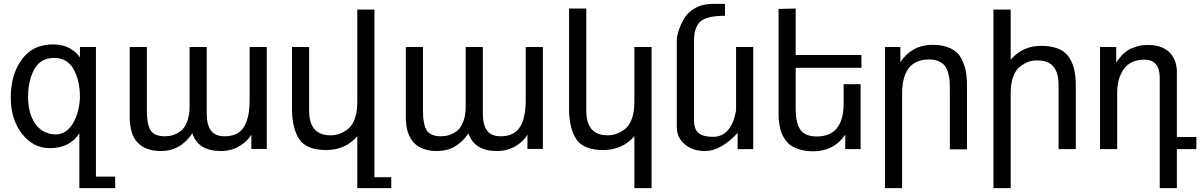

<svg xmlns="http://www.w3.org/2000/svg" viewBox="-20 -765 6167 985"><path d="M124 -268.1Q124 -184.6 160.2 -131.3Q195.8 -79.1 263.2 -75.2Q320.8 -75.2 354.5 -132.8Q387.7 -190.4 390.1 -266.1Q390.1 -351.6 357.4 -410.2Q325.2 -467.8 257.8 -467.8Q188.5 -467.8 156.7 -411.1Q124 -353 124 -268.1ZM235.8 -4.9Q149.4 -4.9 91.8 -80.1Q35.2 -154.3 35.2 -264.2Q35.2 -381.8 91.3 -459Q147.9 -537.1 250 -537.1Q304.7 -537.1 340.3 -515.6Q376.5 -493.7 390.1 -470.2V-523.9H472.2V141.1H570.8V200.2H387.2V-81.1Q337.9 -4.9 235.8 -4.9Z M1132.3 -65.9Q1201.7 -65.9 1231 -113.3Q1260.7 -161.6 1260.7 -251V-523.9H1348.6V-1H1269.5V-74.2Q1248.5 -38.1 1206.5 -14.2Q1165 9.8 1112.8 9.8Q996.6 9.8 966.8 -81.1Q905.8 9.8 806.6 9.8Q645.5 9.8 645.5 -164.1V-523.9H733.4V-192.9Q733.4 -129.9 751.5 -98.1Q770 -65.9 825.7 -65.9Q847.2 -65.9 866.7 -71.8Q885.7 -77.6 907.2 -92.8Q926.8 -106.9 939.9 -140.6Q952.6 -173.3 952.6 -219.2V-523.9H1040.5V-183.1Q1040.5 -126 1061.5 -96.2Q1083 -65.9 1132.3 -65.9Z M1676.3 -70.8Q1699.2 -70.8 1720.2 -78.1Q1741.2 -85.4 1763.7 -102.1Q1786.6 -119.1 1799.8 -154.8Q1813 -190.4 1813 -242.2V-715.8H1900.9V144H1987.3V200.2H1813V-65.9Q1752.4 2.9 1657.2 4.9Q1554.7 4.9 1517.6 -47.4Q1480.5 -100.1 1478 -196.8V-523.9H1565.9V-196.8Q1565.9 -70.8 1676.3 -70.8Z M2548.8 -65.9Q2618.2 -65.9 2647.5 -113.3Q2677.2 -161.6 2677.2 -251V-523.9H2765.1V-1H2686V-74.2Q2665 -38.1 2623 -14.2Q2581.5 9.8 2529.3 9.8Q2413.1 9.8 2383.3 -81.1Q2322.3 9.8 2223.1 9.8Q2062 9.8 2062 -164.1V-523.9H2149.9V-192.9Q2149.9 -129.9 2168 -98.1Q2186.5 -65.9 2242.2 -65.9Q2263.7 -65.9 2283.2 -71.8Q2302.2 -77.6 2323.7 -92.8Q2343.3 -106.9 2356.4 -140.6Q2369.1 -173.3 2369.1 -219.2V-523.9H2457V-183.1Q2457 -126 2478 -96.2Q2499.5 -65.9 2548.8 -65.9Z M3097.7 -70.8Q3120.6 -70.8 3141.6 -78.1Q3162.6 -85.4 3185.1 -102.1Q3208 -119.1 3221.2 -154.8Q3234.4 -190.4 3234.4 -242.2V-523.9H3322.8V200.2H3234.4V-65.9Q3173.8 2.9 3078.6 4.9Q2976.1 4.9 2939 -47.4Q2901.9 -100.1 2899.4 -196.8V-721.2H2987.8V-196.8Q2987.8 -70.8 3097.7 -70.8Z M3637.2 -63Q3731.9 -63 3756.3 -198.2V-523.9H3844.2V0H3764.2V-83Q3677.2 9.8 3598.1 9.8Q3532.2 9.8 3492.7 -24.9Q3452.1 -60.1 3452.1 -111.8V-556.2Q3452.1 -577.1 3460.9 -605.5Q3470.2 -635.3 3487.8 -667Q3506.3 -700.2 3544.9 -722.7Q3583.5 -745.1 3634.3 -745.1H3699.2V-684.1Q3605 -684.1 3572.3 -653.8Q3540.5 -624 3540.5 -556.2V-147.9Q3540.5 -100.1 3564.9 -81.5Q3589.4 -63 3637.2 -63Z M4170.4 -64.9Q4308.1 -64.9 4308.1 -235.8V-333H4395V0H4316.4V-74.2Q4258.3 11.2 4151.4 11.2Q4116.2 11.2 4086.9 2.9Q4058.1 -5.4 4039.6 -17.1Q4021.5 -28.8 4008.3 -48.3Q3995.1 -67.9 3988.8 -84.5Q3982.4 -101.6 3978.5 -125.5Q3975.6 -144.5 3974.6 -164.1Q3974.1 -173.3 3974.1 -200.2V-719.2L4062 -721.2V-482.9H4399.4V-417H4062V-204.1Q4062 -135.7 4085.4 -100.6Q4109.4 -64.9 4170.4 -64.9Z M4746.1 -460Q4607.9 -460 4607.9 -283.2V200.2H4520V-523.9H4599.1V-446.8Q4659.7 -535.2 4764.2 -535.2Q4819.3 -535.2 4857.4 -516.6Q4895 -498 4912.1 -464.4Q4929.7 -429.7 4935.1 -398.9Q4940.9 -366.7 4940.9 -326.2V1H4853V-293Q4853 -318.8 4852.1 -343.3Q4851.6 -361.3 4845.2 -387.2Q4839.8 -410.6 4828.6 -425.8Q4818.4 -439.9 4796.9 -450.2Q4776.9 -460 4746.1 -460Z M5301.8 -455.1Q5276.9 -455.1 5256.8 -448.2Q5237.3 -441.4 5213.4 -423.8Q5190.9 -407.2 5177.7 -371.1Q5165 -336.4 5165 -284.2V200.2H5076.7V-715.8H5165V-459Q5227.1 -529.8 5319.8 -529.8Q5419.9 -529.8 5459.5 -478Q5499 -426.3 5499 -329.1V0H5410.6V-329.1Q5410.6 -391.6 5384.8 -422.9Q5358.4 -454.6 5301.8 -455.1Z M5706.5 -443.8 5712.4 -453.1Q5717.3 -460.4 5721.7 -464.8Q5723.6 -466.8 5731.9 -477.5Q5739.3 -486.8 5745.6 -491.7Q5746.1 -492.2 5752.2 -496.3Q5758.3 -500.5 5762.2 -503.9Q5772.9 -512.7 5783.2 -516.1Q5799.3 -522 5807.1 -524.9Q5820.3 -530.3 5836.9 -532.2Q5852.1 -534.2 5871.6 -534.2Q5937 -534.2 5975.6 -500Q6013.7 -466.3 6017.6 -403.8V-62H6117.7V0H6017.6V200.2H5929.7V-366.2Q5929.7 -458 5851.6 -459Q5780.3 -459 5746.1 -411.6Q5711.4 -363.8 5711.4 -289.1V0H5623.5V-523.9H5706.5Z"/></svg>

Font: Miedinger*
Style: Book
Weight: 400
Version: Version 001.000